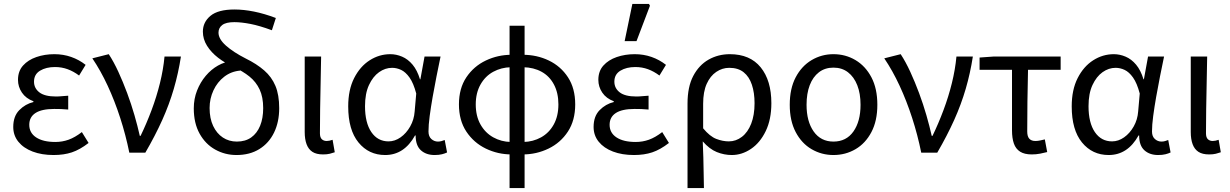

<svg xmlns="http://www.w3.org/2000/svg" viewBox="-20 -772 6222 971"><path d="M251 12Q191 12 145 -5.5Q99 -23 73 -55Q47 -87 47 -130Q47 -184 77.5 -215Q108 -246 149 -256V-260Q111 -274 91 -303.5Q71 -333 71 -368Q71 -412 96.5 -440.5Q122 -469 164 -483.5Q206 -498 255 -498Q300 -498 340 -484Q380 -470 413 -444L380 -390Q352 -411 322 -422Q292 -433 258 -433Q213 -433 182.5 -414.5Q152 -396 152 -359Q152 -326 179 -305Q206 -284 263 -284Q278 -284 292 -285.5Q306 -287 325 -288V-218Q305 -220 288 -220.5Q271 -221 254 -221Q191 -221 159.5 -200.5Q128 -180 128 -141Q128 -100 163 -77Q198 -54 260 -54Q295 -54 327 -65.5Q359 -77 394 -104L428 -49Q384 -15 343.5 -1.5Q303 12 251 12Z M634 0Q616 -89 588 -175.5Q560 -262 524.5 -338.5Q489 -415 447 -477L530 -498Q555 -460 578.5 -409Q602 -358 623 -301.5Q644 -245 660 -189.5Q676 -134 687 -85H691Q721 -147 746.5 -215Q772 -283 789 -352Q806 -421 812 -486H895Q882 -402 859 -323Q836 -244 800.5 -165Q765 -86 715 0Z M1176 12Q1118 12 1068.5 -15.5Q1019 -43 989.5 -96Q960 -149 960 -224Q960 -272 976.5 -314Q993 -356 1020.5 -388.5Q1048 -421 1082.5 -440.5Q1117 -460 1154 -463L1195 -415Q1149 -411 1114 -384Q1079 -357 1059.5 -315Q1040 -273 1040 -226Q1040 -173 1058 -135Q1076 -97 1107 -76.5Q1138 -56 1178 -56Q1221 -56 1250.5 -77Q1280 -98 1295.5 -136Q1311 -174 1311 -225Q1311 -281 1293 -319.5Q1275 -358 1241.5 -385Q1208 -412 1160 -434Q1118 -453 1083 -480Q1048 -507 1027 -540.5Q1006 -574 1006 -612Q1006 -660 1044.5 -692Q1083 -724 1166 -724Q1212 -724 1264.5 -713.5Q1317 -703 1375 -681L1355 -619Q1293 -642 1246.5 -651Q1200 -660 1165 -660Q1123 -660 1104 -645.5Q1085 -631 1085 -607Q1085 -575 1122.5 -541.5Q1160 -508 1223 -476Q1278 -449 1316 -416Q1354 -383 1373 -337.5Q1392 -292 1392 -225Q1392 -155 1366 -101.5Q1340 -48 1291.5 -18Q1243 12 1176 12Z M1614 9Q1580 9 1560 -4Q1540 -17 1530.5 -42.5Q1521 -68 1521 -104V-486H1604Q1603 -420 1601.5 -352.5Q1600 -285 1599 -220.5Q1598 -156 1598 -98Q1598 -77 1607.5 -68Q1617 -59 1632 -59Q1639 -59 1646 -60.5Q1653 -62 1662 -65L1673 -2Q1662 2 1648 5.5Q1634 9 1614 9Z M1928 12Q1845 12 1793 -51.5Q1741 -115 1741 -234Q1741 -318 1771 -377Q1801 -436 1849.5 -467Q1898 -498 1954 -498Q1984 -498 2013.5 -485.5Q2043 -473 2066.5 -445Q2090 -417 2104 -371H2106L2127 -486H2208Q2198 -438 2187.5 -385.5Q2177 -333 2168 -281.5Q2159 -230 2153 -185Q2147 -140 2147 -107Q2147 -82 2161.5 -69Q2176 -56 2195 -56Q2204 -56 2213 -58.5Q2222 -61 2229 -64L2241 -1Q2231 4 2215.5 8Q2200 12 2178 12Q2135 12 2108.5 -12Q2082 -36 2082 -87H2079Q2024 12 1928 12ZM1945 -57Q1977 -57 2006 -77.5Q2035 -98 2054.5 -132.5Q2074 -167 2077 -208L2085 -299Q2071 -352 2051 -380Q2031 -408 2008.5 -418.5Q1986 -429 1963 -429Q1928 -429 1897 -407Q1866 -385 1846 -342Q1826 -299 1826 -235Q1826 -151 1858 -104Q1890 -57 1945 -57Z M2557 179V-642H2633V179ZM2567 9Q2498 9 2437 -20.5Q2376 -50 2338.5 -106.5Q2301 -163 2301 -244Q2301 -325 2338.5 -381Q2376 -437 2437 -466Q2498 -495 2567 -495L2563 -432Q2515 -431 2474.5 -409Q2434 -387 2410 -344.5Q2386 -302 2386 -244Q2386 -185 2410 -142.5Q2434 -100 2474.5 -77.5Q2515 -55 2563 -54ZM2624 9 2627 -54Q2676 -55 2716.5 -77.5Q2757 -100 2780.5 -142.5Q2804 -185 2804 -244Q2804 -302 2781.5 -344.5Q2759 -387 2719 -409Q2679 -431 2627 -432L2624 -495Q2695 -495 2755.5 -466Q2816 -437 2852.5 -381Q2889 -325 2889 -244Q2889 -163 2852 -106.5Q2815 -50 2754 -20.5Q2693 9 2624 9Z M3186 12Q3126 12 3080 -5.5Q3034 -23 3008 -55Q2982 -87 2982 -130Q2982 -184 3012.5 -215Q3043 -246 3084 -256V-260Q3046 -274 3026 -303.5Q3006 -333 3006 -368Q3006 -412 3031.5 -440.5Q3057 -469 3099 -483.5Q3141 -498 3190 -498Q3235 -498 3275 -484Q3315 -470 3348 -444L3315 -390Q3287 -411 3257 -422Q3227 -433 3193 -433Q3148 -433 3117.5 -414.5Q3087 -396 3087 -359Q3087 -326 3114 -305Q3141 -284 3198 -284Q3213 -284 3227 -285.5Q3241 -287 3260 -288V-218Q3240 -220 3223 -220.5Q3206 -221 3189 -221Q3126 -221 3094.5 -200.5Q3063 -180 3063 -141Q3063 -100 3098 -77Q3133 -54 3195 -54Q3230 -54 3262 -65.5Q3294 -77 3329 -104L3363 -49Q3319 -15 3278.5 -1.5Q3238 12 3186 12ZM3139 -564 3178 -752H3262L3267 -743L3199 -564Z M3457 179V-248Q3457 -333 3486 -388Q3515 -443 3563.5 -470.5Q3612 -498 3671 -498Q3773 -498 3827 -431.5Q3881 -365 3881 -250Q3881 -168 3852.5 -109Q3824 -50 3778 -19Q3732 12 3681 12Q3642 12 3605 -3Q3568 -18 3534 -57Q3536 -13 3537 24.5Q3538 62 3538.5 99Q3539 136 3540 179ZM3666 -57Q3702 -57 3732 -80Q3762 -103 3779 -146.5Q3796 -190 3796 -250Q3796 -303 3782.5 -343.5Q3769 -384 3741 -406.5Q3713 -429 3668 -429Q3633 -429 3602.5 -408.5Q3572 -388 3554 -348Q3536 -308 3536 -247V-123Q3570 -82 3602.5 -69.5Q3635 -57 3666 -57Z M4195 12Q4135 12 4084.5 -17.5Q4034 -47 4004 -104Q3974 -161 3974 -242Q3974 -324 4004 -381Q4034 -438 4084.5 -468Q4135 -498 4195 -498Q4256 -498 4306.5 -468Q4357 -438 4387 -381Q4417 -324 4417 -242Q4417 -161 4387 -104Q4357 -47 4306.5 -17.5Q4256 12 4195 12ZM4195 -56Q4260 -56 4296 -107Q4332 -158 4332 -242Q4332 -299 4315.5 -341Q4299 -383 4268.5 -406.5Q4238 -430 4195 -430Q4152 -430 4121.5 -406.5Q4091 -383 4075 -341Q4059 -299 4059 -242Q4059 -158 4095 -107Q4131 -56 4195 -56Z M4639 0Q4621 -89 4593 -175.5Q4565 -262 4529.5 -338.5Q4494 -415 4452 -477L4535 -498Q4560 -460 4583.5 -409Q4607 -358 4628 -301.5Q4649 -245 4665 -189.5Q4681 -134 4692 -85H4696Q4726 -147 4751.5 -215Q4777 -283 4794 -352Q4811 -421 4817 -486H4900Q4887 -402 4864 -323Q4841 -244 4805.5 -165Q4770 -86 4720 0Z M5198 9Q5161 9 5139 -5Q5117 -19 5107.5 -46Q5098 -73 5098 -113V-419H4934V-481L5004 -486H5344V-419H5179Q5177 -337 5176 -258.5Q5175 -180 5175 -107Q5175 -82 5185.5 -70.5Q5196 -59 5216 -59Q5228 -59 5239.5 -61.5Q5251 -64 5264 -67L5276 -3Q5261 1 5240.5 5Q5220 9 5198 9Z M5587 12Q5504 12 5452 -51.5Q5400 -115 5400 -234Q5400 -318 5430 -377Q5460 -436 5508.5 -467Q5557 -498 5613 -498Q5643 -498 5672.5 -485.5Q5702 -473 5725.5 -445Q5749 -417 5763 -371H5765L5786 -486H5867Q5857 -438 5846.5 -385.5Q5836 -333 5827 -281.5Q5818 -230 5812 -185Q5806 -140 5806 -107Q5806 -82 5820.5 -69Q5835 -56 5854 -56Q5863 -56 5872 -58.5Q5881 -61 5888 -64L5900 -1Q5890 4 5874.5 8Q5859 12 5837 12Q5794 12 5767.5 -12Q5741 -36 5741 -87H5738Q5683 12 5587 12ZM5604 -57Q5636 -57 5665 -77.5Q5694 -98 5713.5 -132.5Q5733 -167 5736 -208L5744 -299Q5730 -352 5710 -380Q5690 -408 5667.5 -418.5Q5645 -429 5622 -429Q5587 -429 5556 -407Q5525 -385 5505 -342Q5485 -299 5485 -235Q5485 -151 5517 -104Q5549 -57 5604 -57Z M6095 9Q6061 9 6041 -4Q6021 -17 6011.5 -42.5Q6002 -68 6002 -104V-486H6085Q6084 -420 6082.5 -352.5Q6081 -285 6080 -220.5Q6079 -156 6079 -98Q6079 -77 6088.5 -68Q6098 -59 6113 -59Q6120 -59 6127 -60.5Q6134 -62 6143 -65L6154 -2Q6143 2 6129 5.5Q6115 9 6095 9Z"/></svg>

Font: Source Sans 3
Style: Regular
Weight: 400
Designer: Paul D. Hunt
Foundry: Adobe
Version: Version 3.046;hotconv 1.0.118;makeotfexe 2.5.65603